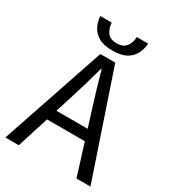

<svg xmlns="http://www.w3.org/2000/svg" viewBox="-200 -944 944 1052"><g transform="rotate(30 272.0 -418.5)"><path d="M2.6 0 224.7 -656.3H318.9L540.9 0H452.4L338 -366.6Q320.3 -421.8 304.2 -476.5Q288.1 -531.1 272.3 -587.7H268.3Q253.2 -531.1 237.1 -476.5Q221 -421.8 203.3 -366.6L87.6 0ZM119.4 -199.9V-266.6H421.6V-199.9ZM271.8 -705.4Q216.2 -705.4 183.9 -724.1Q151.6 -742.9 137 -773.1Q122.4 -803.4 120.4 -836.5H192.4Q194.4 -801.6 212.2 -776.5Q229.9 -751.5 271.8 -751.5Q313.6 -751.5 331.9 -776.5Q350.2 -801.6 351.2 -836.5H423.1Q421.1 -803.4 406.5 -773.1Q392 -742.9 359.7 -724.1Q327.4 -705.4 271.8 -705.4Z"/></g></svg>

Font: Source Sans 3 Variable
Style: Regular
Weight: 200
Designer: Paul D. Hunt
Foundry: Adobe Systems Incorporated
Version: Version 3.026